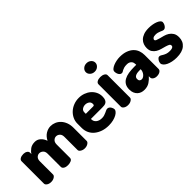

<svg xmlns="http://www.w3.org/2000/svg" viewBox="78 -1506 2310 2310"><g transform="rotate(-45 1233.0 -350.5)"><path d="M331 -271Q331 -309 310 -328Q289 -347 263 -347Q239 -347 219.5 -328.5Q200 -310 200 -272V-48Q200 -30 177 -15Q154 0 122 0Q88 0 66.5 -15Q45 -30 45 -48V-429Q45 -450 66.5 -463Q88 -476 122 -476Q150 -476 170 -463Q190 -450 190 -429V-406Q207 -435 239.5 -458.5Q272 -482 322 -482Q363 -482 394 -454.5Q425 -427 440 -382Q466 -433 506.5 -457.5Q547 -482 590 -482Q625 -482 658 -468Q691 -454 716.5 -427Q742 -400 757 -361Q772 -322 772 -272V-48Q772 -30 749 -15Q726 0 694 0Q663 0 640 -15Q617 -30 617 -48V-272Q617 -310 596.5 -329Q576 -348 550 -348Q526 -348 506 -329Q486 -310 486 -272V-47Q486 -22 461.5 -11Q437 0 408 0Q394 0 380.5 -2.5Q367 -5 356 -11Q345 -17 338 -26Q331 -35 331 -47Z M1070 -482Q1113 -482 1152 -468Q1191 -454 1220.5 -429Q1250 -404 1267.5 -369Q1285 -334 1285 -292Q1285 -259 1276.5 -240Q1268 -221 1254 -212Q1240 -203 1222.5 -201Q1205 -199 1188 -199H995V-193Q995 -156 1023 -133.5Q1051 -111 1097 -111Q1120 -111 1138 -117Q1156 -123 1170.5 -129.5Q1185 -136 1197.5 -142Q1210 -148 1222 -148Q1235 -148 1246 -140.5Q1257 -133 1264 -122.5Q1271 -112 1275 -100.5Q1279 -89 1279 -80Q1279 -66 1266 -50Q1253 -34 1228.5 -20.5Q1204 -7 1169.5 1.5Q1135 10 1093 10Q1037 10 991 -5.5Q945 -21 911 -48.5Q877 -76 858.5 -115Q840 -154 840 -202V-275Q840 -317 858 -354.5Q876 -392 907 -420.5Q938 -449 980 -465.5Q1022 -482 1070 -482ZM1119 -286Q1130 -286 1135 -291Q1140 -296 1140 -310Q1140 -340 1117.5 -355Q1095 -370 1067 -370Q1040 -370 1017.5 -355Q995 -340 995 -310V-286Z M1431 -476Q1463 -476 1486 -463Q1509 -450 1509 -429V-48Q1509 -30 1486 -15Q1463 0 1431 0Q1397 0 1375.5 -15Q1354 -30 1354 -48V-429Q1354 -450 1375.5 -463Q1397 -476 1431 -476ZM1431 -711Q1465 -711 1488.5 -690Q1512 -669 1512 -640Q1512 -611 1488.5 -589.5Q1465 -568 1431 -568Q1396 -568 1372.5 -589.5Q1349 -611 1349 -640Q1349 -669 1372.5 -690Q1396 -711 1431 -711Z M1768 -482Q1829 -482 1872.5 -465.5Q1916 -449 1943.5 -422Q1971 -395 1983.5 -359.5Q1996 -324 1996 -286V-48Q1996 -28 1974.5 -14Q1953 0 1920 0Q1891 0 1871 -14Q1851 -28 1851 -48V-70Q1824 -38 1787.5 -14Q1751 10 1699 10Q1673 10 1650 2Q1627 -6 1609.5 -22.5Q1592 -39 1581.5 -64Q1571 -89 1571 -123Q1571 -167 1588 -196Q1605 -225 1636 -242.5Q1667 -260 1710 -267Q1753 -274 1805 -274H1841V-284Q1841 -297 1837.5 -310Q1834 -323 1825 -333.5Q1816 -344 1801.5 -351Q1787 -358 1766 -358Q1735 -358 1717 -353Q1699 -348 1687 -341.5Q1675 -335 1667 -330Q1659 -325 1649 -325Q1636 -325 1626.5 -332Q1617 -339 1610.5 -350Q1604 -361 1600.5 -374.5Q1597 -388 1597 -402Q1597 -420 1613.5 -434.5Q1630 -449 1655 -459.5Q1680 -470 1710 -476Q1740 -482 1768 -482ZM1841 -199H1837Q1816 -199 1796 -197.5Q1776 -196 1760.5 -190Q1745 -184 1736 -173.5Q1727 -163 1727 -145Q1727 -123 1738 -113Q1749 -103 1766 -103Q1778 -103 1791 -110Q1804 -117 1815 -129.5Q1826 -142 1833.5 -159Q1841 -176 1841 -195Z M2244 -105Q2264 -105 2276 -108Q2288 -111 2295 -116Q2302 -121 2304 -127Q2306 -133 2306 -138Q2306 -155 2288.5 -164Q2271 -173 2245 -180.5Q2219 -188 2189 -196Q2159 -204 2133 -219.5Q2107 -235 2089.5 -260.5Q2072 -286 2072 -328Q2072 -356 2081.5 -383.5Q2091 -411 2113 -433Q2135 -455 2171 -468.5Q2207 -482 2260 -482Q2293 -482 2323.5 -476.5Q2354 -471 2377.5 -461.5Q2401 -452 2415.5 -439Q2430 -426 2430 -410Q2430 -402 2426.5 -390Q2423 -378 2415.5 -366Q2408 -354 2397.5 -345.5Q2387 -337 2374 -337Q2364 -337 2353 -341.5Q2342 -346 2328.5 -352Q2315 -358 2298.5 -362.5Q2282 -367 2262 -367Q2232 -367 2218.5 -356.5Q2205 -346 2205 -335Q2205 -321 2222.5 -313.5Q2240 -306 2266 -299.5Q2292 -293 2323 -284.5Q2354 -276 2380 -259.5Q2406 -243 2423.5 -215.5Q2441 -188 2441 -144Q2441 -73 2391.5 -31.5Q2342 10 2248 10Q2209 10 2174 2.5Q2139 -5 2113.5 -17.5Q2088 -30 2073 -47Q2058 -64 2058 -82Q2058 -91 2061.5 -102.5Q2065 -114 2072 -124.5Q2079 -135 2088 -142.5Q2097 -150 2109 -150Q2121 -150 2132.5 -143Q2144 -136 2158.5 -127.5Q2173 -119 2193.5 -112Q2214 -105 2244 -105Z"/></g></svg>

Font: AkaAcidDosis
Style: ExtraBold
Weight: 800
Designer: Edgar Tolentino, Pablo Impallari, Igino Marini, Aka-Acid
Foundry: Edgar Tolentino, Pablo Impallari, Igino Marini, Aka-Acid
Version: Version 1.007